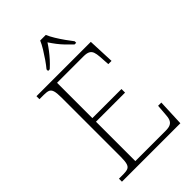

<svg xmlns="http://www.w3.org/2000/svg" viewBox="-271 -1033 1134 1134"><g transform="rotate(-45 296.5 -465.5)"><path d="M47 0V-25H84Q108 -25 121.5 -30.5Q135 -36 140.5 -54Q146 -72 146 -108V-605Q146 -642 140.5 -660Q135 -678 122 -683.5Q109 -689 84 -689H47V-714H501L508 -548H481L477 -612Q475 -639 469.5 -654Q464 -669 450.5 -676.5Q437 -684 410 -684H189V-389H432V-359H189V-30H442Q469 -30 483 -37.5Q497 -45 503 -60.5Q509 -76 510 -102L515 -166H542L535 0ZM201 -784Q217 -803 235 -829Q253 -855 269.5 -882Q286 -909 295 -931H342Q351 -909 367.5 -882Q384 -855 402.5 -829Q421 -803 436 -784V-771H422Q399 -793 381 -812Q363 -831 348 -850.5Q333 -870 318 -893Q303 -870 288 -850.5Q273 -831 256 -812Q239 -793 215 -771H201Z"/></g></svg>

Font: Noto Serif Bengali ExtraLight
Style: Regular
Weight: 250
Version: Version 2.003